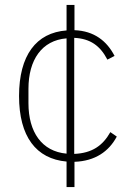

<svg xmlns="http://www.w3.org/2000/svg" viewBox="-20 -642 532 776"><path d="M249 114V11C126 0 57 -90 57 -254C57 -418 126 -510 249 -519V-622H281V-520C361 -517 412 -476 443 -416L414 -401C385 -457 345 -486 280 -489V-20C352 -23 395 -53 426 -108L452 -90C420 -30 365 9 281 12V114ZM95 -225C95 -108 149 -30 249 -21V-487C149 -479 95 -400 95 -283Z"/></svg>

Font: Plexus Sans ExtraLight
Style: Regular
Weight: 250
Version: Version 2.001;PS 002.001;hotconv 1.0.70;makeotf.lib2.5.58329